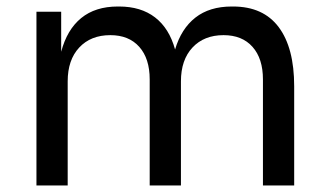

<svg xmlns="http://www.w3.org/2000/svg" viewBox="-20 -570 1008 590"><path d="M92 -534H168V-411Q186 -479 229.5 -514.5Q273 -550 342 -550H346Q413 -550 456.5 -516.5Q500 -483 518 -418Q537 -482 580.5 -516Q624 -550 692 -550H696Q789 -550 836.5 -486.5Q884 -423 884 -305V0H788V-326Q788 -390 756 -426Q724 -462 667 -462Q607 -462 571.5 -424Q536 -386 536 -320V0H440V-326Q440 -390 408 -426Q376 -462 319 -462Q259 -462 223.5 -424Q188 -386 188 -320V0H92Z"/></svg>

Font: Sora-SIA
Style: Regular
Weight: 400
Designer: Jonathan Barnbrook, Julián Moncada
Foundry: Barnbrook Fonts
Version: Version 2.000